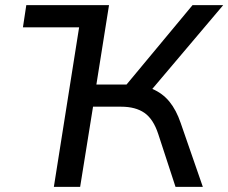

<svg xmlns="http://www.w3.org/2000/svg" viewBox="-20 -725 886 745"><path d="M189 0 287 -619H69L82 -705H403L354 -397H471L727 -705H846L571 -380Q611 -363 637.5 -330.5Q664 -298 681 -248L767 0H661L594 -205Q575 -263 540.5 -287Q506 -311 450 -311H341L291 0Z"/></svg>

Font: Mulish SemiBold
Style: Italic
Weight: 600
Italic angle: -9°
Designer: Vernon Adams
Foundry: Vernon Adams
Version: Version 3.603; ttfautohint (v1.8.3)